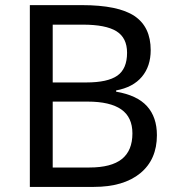

<svg xmlns="http://www.w3.org/2000/svg" viewBox="-20 -734 690 754"><path d="M97.2 -713.9H300.8Q444.3 -713.9 508.1 -671.1Q571.8 -628.4 571.8 -537.1Q571.8 -473.6 537.1 -432.4Q502.4 -391.1 436 -378.9V-374Q518.6 -359.9 557.4 -316.9Q596.2 -273.9 596.2 -203.1Q596.2 -107.4 530.8 -53.7Q465.3 0 348.1 0H97.2ZM187 -410.2H318.8Q402.8 -410.2 440.9 -437Q479 -463.9 479 -526.9Q479 -585.4 437.3 -611.3Q395.5 -637.2 305.2 -637.2H187ZM187 -335V-76.2H331.1Q417 -76.2 458.5 -109.4Q500 -142.6 500 -210Q500 -273.9 456.1 -304.4Q412.1 -335 324.2 -335Z"/></svg>

Font: Noto Sans Southeast Asian
Style: Regular
Weight: 400
Designer: Monotype Design Team
Foundry: Monotype Imaging Inc.
Version: Version 1.06 uh; ttfautohint (v1.4.1)